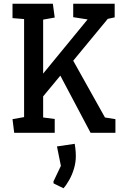

<svg xmlns="http://www.w3.org/2000/svg" viewBox="-20 -711 655 1028"><path d="M56 0 47 -73 109 -84V-609L47 -614V-691H263L273 -617L211 -606V-317L449 -607L372 -619V-691H594V-618L557 -610L372 -386L542 -82L598 -73V0H465L303 -306L211 -195V-82L273 -74V0ZM267 271 266 261 306 177 285 73 380 59Q381 65 383.5 84Q386 103 386 125Q386 158 376.5 190.5Q367 223 351.5 251Q336 279 320 297Z"/></svg>

Font: Kreon
Style: Regular
Weight: 400
Designer: Julia Petretta
Foundry: Julia Petretta and Eli Heuer
Version: Version 2.002